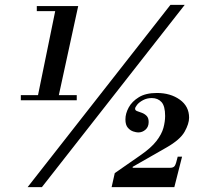

<svg xmlns="http://www.w3.org/2000/svg" viewBox="-20 -773 832 793"><path d="M66 -359V-380H137L208 -727H132V-748H303L223 -380H297V-359ZM94 0 684 -753H743L153 0ZM441 0 454 -58 559 -131Q604 -162 626 -190.5Q648 -219 655 -245Q662 -271 662 -294Q662 -335 647 -351.5Q632 -368 607 -368Q587 -368 571 -359.5Q555 -351 546.5 -340.5Q538 -330 538 -324Q538 -317 546.5 -314Q555 -311 566 -307Q577 -303 585.5 -294.5Q594 -286 594 -269Q594 -249 581 -237.5Q568 -226 551 -226Q543 -226 530.5 -230Q518 -234 508 -245.5Q498 -257 498 -280Q498 -304 511.5 -329Q525 -354 553.5 -371.5Q582 -389 628 -389Q684 -389 722.5 -361.5Q761 -334 761 -287Q761 -262 742.5 -229Q724 -196 668 -164L528 -84V-80H683Q696 -80 701.5 -87.5Q707 -95 714 -126H732L700 0Z"/></svg>

Font: Libre Bodoni
Style: Italic
Weight: 400
Italic angle: -13°
Designer: Pablo Impallari, Rodrigo Fuenzalida
Foundry: Impallari Type
Version: Version 2.005;gftools[0.9.23]